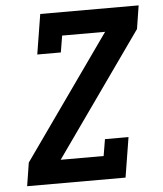

<svg xmlns="http://www.w3.org/2000/svg" viewBox="-53 -781 705 828"><g transform="rotate(-5 300.0 -367.5)"><path d="M31 0 47 -101 424 -634H238L226 -562H124L152 -735H578L562 -634L185 -101H371L383 -173H485L457 0Z"/></g></svg>

Font: Iosevka Etoile
Style: Bold Italic
Weight: 700
Italic angle: -9°
Designer: Belleve Invis
Foundry: Belleve Invis
Version: Version 28.1.0; ttfautohint (v1.8.4)